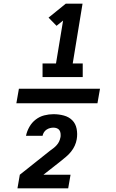

<svg xmlns="http://www.w3.org/2000/svg" viewBox="-20 -868 640 1056"><path d="M214 -444V-519H288L327 -755L291 -726L247 -771L342 -848H434L380 -519H435V-444ZM516 -300H70L84 -380H530ZM76 168 89 93 255 -39Q265 -46 274.5 -53.5Q284 -61 292 -70Q300 -79 305 -89.5Q310 -100 312 -111Q312 -112 312.5 -113Q313 -114 313 -115Q314 -124 313 -134Q312 -144 307 -151.5Q302 -159 293 -162.5Q284 -166 274 -166Q265 -166 255 -163.5Q245 -161 236 -155Q227 -149 221.5 -140Q216 -131 214 -121H123Q128 -146 141.5 -170Q155 -194 176.5 -210.5Q198 -227 223.5 -233.5Q249 -240 274 -240Q304 -240 331.5 -232.5Q359 -225 377.5 -206.5Q396 -188 401.5 -159.5Q407 -131 402 -102Q399 -84 391 -66.5Q383 -49 370.5 -33.5Q358 -18 343 -5.5Q328 7 312 20L219 93H368L355 168Z"/></svg>

Font: Iosevka SS04 Heavy Extended
Style: Italic
Weight: 900
Width: 7
Italic angle: -9°
Monospace: yes
Designer: Belleve Invis
Foundry: Belleve Invis
Version: Version 19.0.0; ttfautohint (v1.8.4)